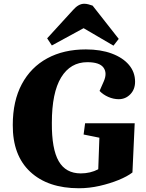

<svg xmlns="http://www.w3.org/2000/svg" viewBox="-20 -988 778 1022"><path d="M697 -332 685 -70Q658 -49 611.5 -30Q565 -11 510 1.5Q455 14 400 14Q235 14 141 -73.5Q47 -161 48 -323Q48 -450 96 -540Q144 -630 231.5 -677.5Q319 -725 437 -725Q516 -725 575 -703Q634 -681 666.5 -642.5Q699 -604 699 -553Q699 -512 673.5 -486Q648 -460 612 -460Q584 -460 556.5 -472Q529 -484 510 -504L532 -554Q552 -599 531 -628Q510 -657 445 -657Q355 -657 305.5 -576Q256 -495 256 -334Q255 -195 292.5 -130Q330 -65 410 -65Q461 -65 503 -87L509 -255L425 -272L433 -332ZM612 -781 584 -745 425 -838 256 -746 231 -784 369 -935Q398 -968 428 -968Q439 -968 450.5 -965Q462 -962 473 -958Z"/></svg>

Font: Literata 36pt ExtraBold
Style: Italic
Weight: 800
Italic angle: -2°
Designer: Latin by Veronika Burian and Jose Scaglione. Greek by Irene Vlachou. Cyrillic by Vera Evstafieva
Foundry: TypeTogether
Version: Version 3.002